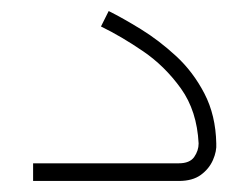

<svg xmlns="http://www.w3.org/2000/svg" viewBox="-20 -328 452 348"><path d="M40 0V-32H304Q324 -32 332 -43.5Q340 -55 340 -68Q337 -127 308 -167.5Q279 -208 239.5 -235Q200 -262 163 -280L177 -308Q203 -295 235.5 -275Q268 -255 299 -226.5Q330 -198 350.5 -158.5Q371 -119 372 -68Q373 -54 366 -38Q359 -22 344 -11Q329 0 304 0Z"/></svg>

Font: Mada ExtraLight
Style: Regular
Weight: 250
Designer: Khaled Hosny
Version: Version 1.5